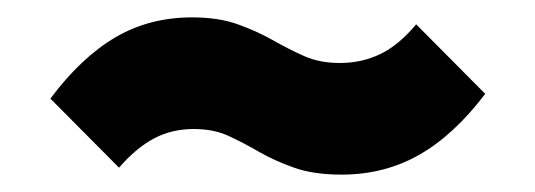

<svg xmlns="http://www.w3.org/2000/svg" viewBox="-20 -465 616 221"><path d="M373 -264Q341 -264 318.5 -272Q296 -280 278.2 -290.2Q260.5 -300.5 243.2 -308.5Q226 -316.5 203 -316.5Q177.5 -316.5 157 -305.5Q136.5 -294.5 117 -272L38 -351.5Q73.5 -399 112.8 -422Q152 -445 201 -445Q231.5 -445 253.8 -437Q276 -429 294 -418.8Q312 -408.5 330 -400.5Q348 -392.5 371 -392.5Q396.5 -392.5 417.8 -402.8Q439 -413 459 -437L538.5 -357Q502.5 -309.5 462.5 -286.8Q422.5 -264 373 -264Z"/></svg>

Font: Outfit Thin
Style: Regular
Weight: 100
Designer: Rodrigo Fuenzalida
Foundry: fragTYPE
Version: Version 1.000